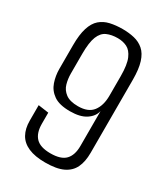

<svg xmlns="http://www.w3.org/2000/svg" viewBox="-160 -699 684 781"><g transform="rotate(30 182.0 -309.0)"><path d="M180 5Q132 5 101 -8.5Q70 -22 55.5 -48Q41 -74 41 -111V-184L90 -177V-125Q90 -82 111 -60Q132 -38 180 -38Q229 -38 250 -60Q271 -82 271 -125V-289Q265 -262 238 -244Q211 -226 163 -226Q113 -226 86.5 -244.5Q60 -263 50 -292.5Q40 -322 40 -354V-465Q40 -515 50 -546.5Q60 -578 79 -594.5Q98 -611 124.5 -617Q151 -623 183 -623Q212 -623 237.5 -617Q263 -611 282 -594.5Q301 -578 311 -546.5Q321 -515 321 -465V-122Q321 -80 307.5 -52Q294 -24 263.5 -9.5Q233 5 180 5ZM181 -260Q229 -260 250 -287.5Q271 -315 271 -361V-453Q271 -507 259 -534.5Q247 -562 227.5 -571.5Q208 -581 184 -581Q155 -581 133.5 -571.5Q112 -562 101 -534.5Q90 -507 90 -453V-361Q90 -336 96.5 -313Q103 -290 123 -275Q143 -260 181 -260Z"/></g></svg>

Font: Smooch Sans Thin
Style: Regular
Weight: 400
Version: Version 1.010